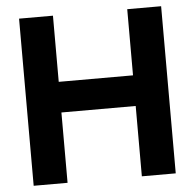

<svg xmlns="http://www.w3.org/2000/svg" viewBox="-52 -772 835 824"><g transform="rotate(-5 366.0 -360.0)"><path d="M526 0H672V-720H526V-435H206V-720H60V0H206V-303H526Z"/></g></svg>

Font: Aspekta 650
Style: Regular
Weight: 650
Designer: Ivo Dolenc
Version: Version 2.000